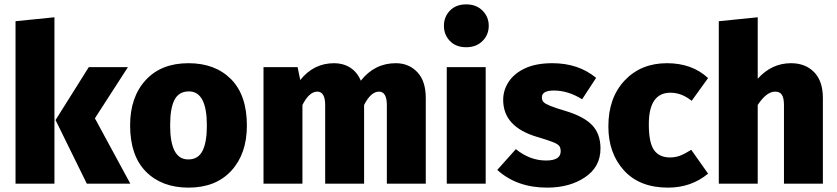

<svg xmlns="http://www.w3.org/2000/svg" viewBox="-20 -840 3828 878"><path d="M229 0H51V-743L229 -761ZM576 0H377L234 -291L386 -533H565L414 -299Z M842 18Q720 18 647.5 -55Q575 -128 575 -267Q575 -396 646 -473.5Q717 -551 842 -551Q964 -551 1036.5 -478Q1109 -405 1109 -266Q1109 -137 1038 -59.5Q967 18 842 18ZM842 -111Q886 -111 906 -150Q926 -189 926 -266Q926 -422 844 -422Q798 -422 778 -383.5Q758 -345 758 -267Q758 -111 840 -111Z M1927 0H1749V-359Q1749 -421 1713 -421Q1676 -421 1645 -360V0H1467V-359Q1467 -421 1431 -421Q1394 -421 1363 -360V0H1185V-533H1341L1353 -474Q1414 -551 1508 -551Q1549 -551 1581 -531Q1613 -511 1630 -471Q1693 -551 1790 -551Q1849 -551 1888 -510.5Q1927 -470 1927 -391Z M2112 -624Q2065 -624 2037.5 -652.5Q2010 -681 2010 -722Q2010 -763 2037.5 -791.5Q2065 -820 2112 -820Q2158 -820 2186.5 -791.5Q2215 -763 2215 -722Q2215 -681 2186.5 -652.5Q2158 -624 2112 -624ZM2201 0H2023V-533H2201Z M2482 18Q2343 18 2254 -63L2339 -158Q2403 -106 2477 -106Q2544 -106 2544 -148Q2544 -164 2537 -173Q2530 -182 2506.5 -191Q2483 -200 2436 -214Q2281 -260 2281 -383Q2281 -428 2306.5 -466.5Q2332 -505 2382 -528Q2432 -551 2506 -551Q2625 -551 2706 -484L2642 -386Q2578 -426 2513 -426Q2458 -426 2458 -395Q2458 -381 2466 -373Q2479 -358 2565 -333Q2651 -307 2688.5 -267Q2726 -227 2726 -161Q2726 -77 2655.5 -29.5Q2585 18 2482 18Z M3035 18Q2905 18 2833.5 -60.5Q2762 -139 2762 -262Q2762 -393 2836.5 -472Q2911 -551 3030 -551Q3145 -551 3218 -483L3143 -379Q3097 -416 3046 -416Q2947 -416 2947 -272Q2947 -187 2971 -153.5Q2995 -120 3044 -120Q3068 -120 3089.5 -128Q3111 -136 3141 -155L3218 -46Q3141 18 3035 18Z M3743 0H3565V-359Q3565 -392 3555.5 -406.5Q3546 -421 3525 -421Q3485 -421 3445 -360V0H3267V-743L3445 -761V-480Q3509 -551 3597 -551Q3663 -551 3703 -510Q3743 -469 3743 -391Z"/></svg>

Font: Trujillo ExtraBold
Style: Regular
Weight: 800
Designer: Fira Sans original fonts by bBox Type GmbH, Carrois Corporate GbR, & Edenspiekermann AG / Changes by Cristiano Sobral
Foundry: Fira Sans original fonts by bBox Type GmbH, Carrois Corporate GbR, & Edenspiekermann AG / Changes by Cristiano Sobral
Version: Version 4.301;July 28, 2020;FontCreator 13.0.0.2655 64-bit